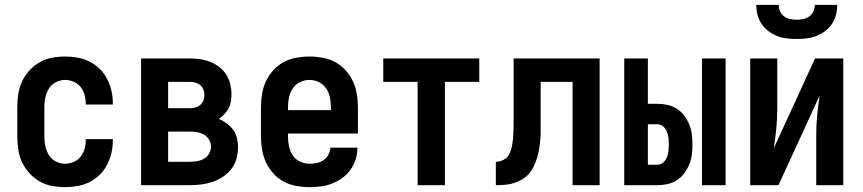

<svg xmlns="http://www.w3.org/2000/svg" viewBox="-20 -760 3540 788"><path d="M247 8Q220 8 193 3Q166 -2 142.5 -15.5Q119 -29 100.5 -49.5Q82 -70 70.5 -94.5Q59 -119 55 -146Q51 -173 51 -200V-320Q51 -347 55 -374Q59 -401 70.5 -425.5Q82 -450 100.5 -470.5Q119 -491 142.5 -504.5Q166 -518 193 -523Q220 -528 247 -528Q273 -528 298.5 -523.5Q324 -519 347 -507.5Q370 -496 388.5 -478Q407 -460 419 -437Q431 -414 437 -389Q443 -364 443 -338V-331H332V-334Q332 -353 327 -371Q322 -389 311 -403Q300 -417 282.5 -424.5Q265 -432 247 -432Q227 -432 209 -422.5Q191 -413 180.5 -396Q170 -379 166 -359.5Q162 -340 162 -320V-200Q162 -180 166 -160.5Q170 -141 180.5 -124Q191 -107 209 -97.5Q227 -88 247 -88Q265 -88 282.5 -95.5Q300 -103 311 -117Q322 -131 327 -149Q332 -167 332 -186V-189H443V-182Q443 -156 437 -131Q431 -106 419 -83Q407 -60 388.5 -42Q370 -24 347 -12.5Q324 -1 298.5 3.5Q273 8 247 8Z M559 0V-520H759Q781 -520 802 -517Q823 -514 843 -506Q863 -498 880 -485Q897 -472 908.5 -454Q920 -436 925 -415Q930 -394 930 -373Q930 -358 927.5 -343Q925 -328 918 -315Q911 -302 900.5 -291Q890 -280 878 -272Q895 -265 910.5 -253.5Q926 -242 937 -227Q948 -212 952.5 -193Q957 -174 957 -156Q957 -132 950.5 -108.5Q944 -85 929.5 -66.5Q915 -48 895 -34.5Q875 -21 852.5 -13.5Q830 -6 806.5 -3Q783 0 759 0ZM670 -316H759Q771 -316 782 -319Q793 -322 802 -329.5Q811 -337 815 -348Q819 -359 819 -371Q819 -382 814.5 -393Q810 -404 801.5 -411Q793 -418 782 -421Q771 -424 759 -424H670ZM670 -96H759Q774 -96 789 -98.5Q804 -101 817 -108.5Q830 -116 838 -129.5Q846 -143 846 -158Q846 -173 838 -186.5Q830 -200 817 -207.5Q804 -215 789 -217.5Q774 -220 759 -220H670Z M1250 8Q1222 8 1195 3Q1168 -2 1144 -15Q1120 -28 1101.5 -48.5Q1083 -69 1071.5 -94Q1060 -119 1055.5 -146Q1051 -173 1051 -200V-320Q1051 -347 1055.5 -374.5Q1060 -402 1071.5 -426.5Q1083 -451 1101.5 -471.5Q1120 -492 1144 -505Q1168 -518 1195.5 -523Q1223 -528 1250 -528Q1277 -528 1304.5 -523Q1332 -518 1356 -505Q1380 -492 1398.5 -471.5Q1417 -451 1428.5 -426.5Q1440 -402 1444.5 -374.5Q1449 -347 1449 -320V-212H1162V-200Q1162 -180 1166 -160Q1170 -140 1181 -123Q1192 -106 1211 -97Q1230 -88 1250 -88Q1265 -88 1280 -91Q1295 -94 1307.5 -102.5Q1320 -111 1327.5 -125Q1335 -139 1336 -154H1447Q1447 -130 1440 -107Q1433 -84 1419 -64Q1405 -44 1385.5 -30Q1366 -16 1343.5 -7Q1321 2 1297.5 5Q1274 8 1250 8ZM1162 -308H1338V-320Q1338 -340 1334 -360Q1330 -380 1318.5 -397Q1307 -414 1288.5 -423Q1270 -432 1250 -432Q1230 -432 1211.5 -423Q1193 -414 1181.5 -397Q1170 -380 1166 -360Q1162 -340 1162 -320Z M1694 0V-424H1553V-520H1947V-424H1806V0Z M2015 0V-96Q2031 -96 2046.5 -104Q2062 -112 2069.5 -126.5Q2077 -141 2080.5 -157.5Q2084 -174 2085.5 -190.5Q2087 -207 2087.5 -223.5Q2088 -240 2088 -257V-520H2441V0H2330V-424H2199V-261Q2199 -242 2199 -223.5Q2199 -205 2197.5 -186.5Q2196 -168 2193 -149.5Q2190 -131 2184.5 -113Q2179 -95 2171 -78Q2163 -61 2151 -47Q2139 -33 2122.5 -23.5Q2106 -14 2088.5 -8.5Q2071 -3 2052 -1.5Q2033 0 2015 0Z M2861 0V-520H2958V0ZM2542 0V-520H2639V-334H2678Q2699 -334 2719.5 -329.5Q2740 -325 2758 -313.5Q2776 -302 2788.5 -285Q2801 -268 2809 -248.5Q2817 -229 2819.5 -208.5Q2822 -188 2822 -167Q2822 -146 2819.5 -125.5Q2817 -105 2809 -85.5Q2801 -66 2788.5 -49Q2776 -32 2758 -20.5Q2740 -9 2719.5 -4.5Q2699 0 2678 0ZM2678 -84Q2692 -84 2702 -93Q2712 -102 2717 -114.5Q2722 -127 2723.5 -140.5Q2725 -154 2725 -167Q2725 -180 2723.5 -193.5Q2722 -207 2717 -219.5Q2712 -232 2702 -241Q2692 -250 2678 -250H2639V-84Z M3059 0V-520H3170V-312Q3170 -272 3166 -231.5Q3162 -191 3156 -152L3325 -520H3441V0H3330V-208Q3330 -248 3334 -288.5Q3338 -329 3344 -368L3175 0ZM3250 -600Q3229 -600 3208.5 -602.5Q3188 -605 3169 -612.5Q3150 -620 3133.5 -632.5Q3117 -645 3105.5 -662Q3094 -679 3089 -699Q3084 -719 3084 -740H3176Q3176 -726 3181.5 -713.5Q3187 -701 3198 -693Q3209 -685 3222.5 -682Q3236 -679 3250 -679Q3264 -679 3277.5 -682Q3291 -685 3302 -693Q3313 -701 3318.5 -713.5Q3324 -726 3324 -740H3416Q3416 -719 3411 -699Q3406 -679 3394.5 -662Q3383 -645 3366.5 -632.5Q3350 -620 3331 -612.5Q3312 -605 3291.5 -602.5Q3271 -600 3250 -600Z"/></svg>

Font: Iosevka Term Curly
Style: Bold
Weight: 700
Designer: Belleve Invis
Foundry: Belleve Invis
Version: Version 32.3.0